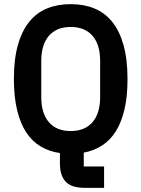

<svg xmlns="http://www.w3.org/2000/svg" viewBox="-20 -730 682 926"><path d="M482 176H390Q324 176 296.5 146Q269 116 269 59V8Q218 1 176.5 -23.5Q135 -48 106.5 -91.5Q78 -135 62.5 -199Q47 -263 47 -349Q47 -445 66.5 -513.5Q86 -582 121.5 -625.5Q157 -669 207.5 -689.5Q258 -710 321 -710Q384 -710 434.5 -689.5Q485 -669 520.5 -625.5Q556 -582 575.5 -513.5Q595 -445 595 -349Q595 -265 580.5 -203Q566 -141 539 -97.5Q512 -54 472.5 -28.5Q433 -3 384 6V73H482ZM321 -98Q389 -98 426 -140.5Q463 -183 463 -262V-436Q463 -515 426 -557.5Q389 -600 321 -600Q253 -600 216 -557.5Q179 -515 179 -436V-262Q179 -183 216 -140.5Q253 -98 321 -98Z"/></svg>

Font: IBM Plex Sans Condensed SemiBold
Style: Regular
Weight: 600
Width: 3
Designer: Mike Abbink, Paul van der Laan, Pieter van Rosmalen
Foundry: Bold Monday
Version: Version 1.3